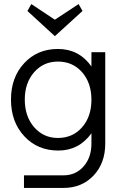

<svg xmlns="http://www.w3.org/2000/svg" viewBox="-20 -725 601 945"><path d="M386 -671 250 -547 115 -671 134 -705 250 -628 367 -705ZM430 -468H498V-18Q498 78 440.5 139Q383 200 292 200H98V138H292Q353 138 391.5 94Q430 50 430 -18V-69Q369 16 267 16Q165 16 99.5 -54.5Q34 -125 34 -235Q34 -344 99 -414Q164 -484 265 -484Q369 -484 430 -398ZM265 -46Q338 -46 384 -98.5Q430 -151 430 -234Q430 -317 384 -369.5Q338 -422 265 -422Q194 -422 148 -369.5Q102 -317 102 -235Q102 -152 148 -99Q194 -46 265 -46Z"/></svg>

Font: Didact Gothic
Style: Regular
Weight: 400
Designer: Daniel Johnson
Foundry: Daniel Johnson
Version: Version 2.101;PS 002.101;hotconv 1.0.88;makeotf.lib2.5.64775